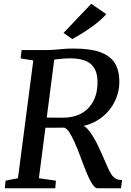

<svg xmlns="http://www.w3.org/2000/svg" viewBox="-20 -1012 706 1032"><path d="M6 0 10 -41 76.5 -54 159 -687 91 -698 96 -743H228Q253.5 -743 275.8 -745Q298 -747 322 -749Q346 -751 376 -751Q465.5 -751 519 -731.5Q572.5 -712 596.8 -673Q621 -634 621.5 -576Q622 -513.5 593.2 -459.8Q564.5 -406 513 -371.2Q461.5 -336.5 394 -329.5L416 -337.5Q432.5 -338.5 450 -319.5Q467.5 -300.5 483.8 -272.5Q500 -244.5 512.8 -216.5Q525.5 -188.5 533 -171.5Q548.5 -136 559.2 -111.8Q570 -87.5 580 -72.8Q590 -58 603 -51.2Q616 -44.5 636 -44L630.5 0H504.5Q495 0 484.2 -12Q473.5 -24 461.2 -48.8Q449 -73.5 434 -112Q421 -147 407.2 -183Q393.5 -219 379.5 -250.2Q365.5 -281.5 351.8 -302Q338 -322.5 325 -326Q323 -326 309 -325.8Q295 -325.5 276.2 -325.5Q257.5 -325.5 239.2 -325.5Q221 -325.5 210 -325.5L217 -380Q227.5 -380 245.5 -379.8Q263.5 -379.5 282.5 -379.5Q301.5 -379.5 316.2 -379.5Q331 -379.5 335.5 -380Q375.5 -382.5 407.2 -397.2Q439 -412 461 -437.8Q483 -463.5 494.2 -498.8Q505.5 -534 504 -577Q502.5 -638 467.8 -668.2Q433 -698.5 354 -698.5Q344 -698.5 323.5 -697.2Q303 -696 282.5 -693.2Q262 -690.5 253 -686.5L276 -726L189 -54L280.5 -41L277 0ZM368.5 -802 321.5 -835 470.5 -991.5 551 -936Q527.5 -909 494 -883.2Q460.5 -857.5 427 -836.5Q393.5 -815.5 368.5 -802Z"/></svg>

Font: Merriweather 20pt Medium
Style: Italic
Weight: 500
Italic angle: -7.8°
Version: Version 2.101